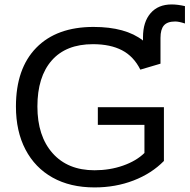

<svg xmlns="http://www.w3.org/2000/svg" viewBox="-20 -817 836 847"><path d="M599.1 -509.8Q569.8 -568.4 518.3 -595.2Q466.8 -622.1 390.1 -622.1Q271 -622.1 208 -550Q145 -478 145 -347.2Q145 -216.8 211.9 -141.4Q278.8 -65.9 397 -65.9Q464.4 -65.9 522.7 -86.4Q581.1 -106.9 617.2 -142.1V-266.1H411.6V-344.2H703.1V-106.9Q648.4 -51.3 569.1 -20.8Q489.7 9.8 397 9.8Q289.6 9.8 211.9 -33.7Q134.3 -77.1 92.3 -157.5Q50.3 -237.8 50.3 -347.2Q50.3 -514.6 140.1 -606.4Q230 -698.2 392.6 -698.2Q534.2 -698.2 610.8 -638.2V-652.8Q610.8 -720.2 644.3 -758.8Q677.7 -797.4 737.3 -797.4Q763.7 -797.4 795.9 -790V-713.4Q769 -722.2 752.9 -722.2Q718.3 -722.2 703.1 -704.8Q688 -687.5 688 -649.9V-536.1Z"/></svg>

Font: Arimo Nerd Font
Style: Regular
Weight: 400
Designer: Steve Matteson
Foundry: Monotype Imaging Inc.
Version: Version 1.33;Nerd Fonts 3.2.1